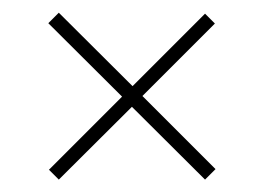

<svg xmlns="http://www.w3.org/2000/svg" viewBox="-20 -433 406 302"><path d="M72.5 -150.5 57 -166 172 -281 56 -396.5 72.5 -413 188.5 -297.5 302.5 -411.5 318 -396 204 -282 319 -167 302.5 -150.5 187.5 -265Z"/></svg>

Font: Imbue 50pt ExtraLight
Style: Regular
Weight: 200
Designer: Tyler Finck
Foundry: Etcetera Type Company
Version: Version 1.102; ttfautohint (v1.8.3)